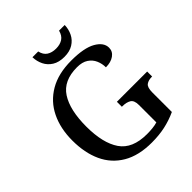

<svg xmlns="http://www.w3.org/2000/svg" viewBox="-248 -1065 1225 1225"><g transform="rotate(-45 364.5 -452.0)"><path d="M407 10Q289 10 211 -36Q133 -82 95 -164.5Q57 -247 57 -358Q57 -466 97 -548.5Q137 -631 216.5 -677.5Q296 -724 413 -724Q528 -724 585 -691.5Q642 -659 642 -611Q642 -578 613.5 -557.5Q585 -537 539 -537Q539 -570 526 -600Q513 -630 484.5 -649Q456 -668 409 -668Q287 -668 235 -587.5Q183 -507 183 -358Q183 -209 237.5 -129.5Q292 -50 423 -50Q449 -50 473.5 -52.5Q498 -55 518 -61V-218Q518 -261 495.5 -274Q473 -287 439 -287H433V-332H706V-287H701Q672 -287 653.5 -273.5Q635 -260 635 -214V-38Q583 -14 528 -2Q473 10 407 10ZM399 -771Q350 -771 318 -791Q286 -811 270 -843.5Q254 -876 253 -914H305Q313 -878 337.5 -862Q362 -846 399 -846Q435 -846 459.5 -862Q484 -878 493 -914H544Q543 -876 527 -843.5Q511 -811 479 -791Q447 -771 399 -771Z"/></g></svg>

Font: Noto Serif Sinhala Medium
Style: Regular
Weight: 500
Designer: Jelle Bosma - Monotype Design Team
Foundry: Monotype Imaging Inc.
Version: Version 2.007; ttfautohint (v1.8.4.7-5d5b)